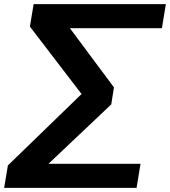

<svg xmlns="http://www.w3.org/2000/svg" viewBox="-29 -725 819 925"><path d="M-9 180 9 72 401 -308 380 -251 115 -597 133 -705H770L751 -589H270L284 -621L520 -304L507 -222L156 110L165 64H648L629 180Z"/></svg>

Font: Nunito Sans 7pt Expanded
Style: Bold Italic
Weight: 700
Width: 7
Italic angle: -9°
Designer: Vernon Adams
Foundry: Vernon Adams
Version: Version 3.101;gftools[0.9.27]